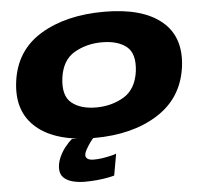

<svg xmlns="http://www.w3.org/2000/svg" viewBox="-55 -655 992 924"><g transform="rotate(-5 441.0 -192.5)"><path d="M381.5 4.5Q565.5 4.5 688.2 -72.8Q811 -150 831.5 -298.5Q850.5 -443 757.8 -519.8Q665 -596.5 481 -596.5Q296 -596.5 173 -521.8Q50 -447 30.5 -298.5Q11.5 -154 104.2 -74.8Q197 4.5 381.5 4.5ZM403.5 -141Q328.5 -141 285.5 -176Q242.5 -211 253.5 -297Q265 -382 324 -416.5Q383 -451 458 -451Q534 -451 576.5 -416.8Q619 -382.5 608.5 -297Q596.5 -211.5 537.5 -176.2Q478.5 -141 403.5 -141ZM317.5 210.5Q349.5 210.5 379.2 207.5Q409 204.5 431.5 200Q454 195.5 461 193L479.5 89Q471 92.5 452.2 97Q433.5 101.5 411.8 104.8Q390 108 370.5 108Q350 108 340.5 101.2Q331 94.5 331 84.5Q331 73 340 56.5Q349 40 360.5 24Q372 8 380.5 0H274Q255.5 15 238.2 37.5Q221 60 210.2 85.8Q199.5 111.5 199.5 136.5Q199.5 164.5 216.2 180.5Q233 196.5 260 203.5Q287 210.5 317.5 210.5Z"/></g></svg>

Font: Anybody Expanded ExtraBold
Style: Italic
Weight: 800
Width: 7
Italic angle: -10°
Version: Version 1.113;gftools[0.9.25]